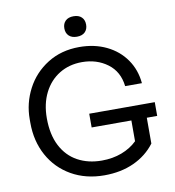

<svg xmlns="http://www.w3.org/2000/svg" viewBox="-100 -1022 1030 1128"><g transform="rotate(-10 415.5 -458.0)"><path d="M56 -361V-383Q56 -478 100 -562.5Q144 -647 226 -698.5Q308 -750 416 -750Q506 -750 577.5 -715.5Q649 -681 692 -619Q735 -557 742 -477H642Q632 -565 568 -612.5Q504 -660 416 -660Q340 -660 281 -624Q222 -588 189 -522.5Q156 -457 156 -371Q156 -273 191 -205.5Q226 -138 288.5 -104Q351 -70 432 -70Q497 -70 551 -90.5Q605 -111 643 -148V-272H406V-354H797V-272H735V-118Q686 -53 608.5 -17.5Q531 18 432 18Q321 18 235.5 -31Q150 -80 103 -166Q56 -252 56 -361ZM349 -873Q349 -901 366 -917.5Q383 -934 414 -934Q445 -934 462 -917.5Q479 -901 479 -873Q479 -845 462 -828.5Q445 -812 414 -812Q383 -812 366 -828.5Q349 -845 349 -873Z"/></g></svg>

Font: Sora-SIA
Style: Regular
Weight: 400
Designer: Jonathan Barnbrook, Julián Moncada
Foundry: Barnbrook Fonts
Version: Version 2.000